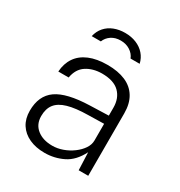

<svg xmlns="http://www.w3.org/2000/svg" viewBox="-170 -828 899 957"><g transform="rotate(30 280.0 -349.5)"><path d="M223.5 10Q173 10 135 -7.5Q97 -25 76.2 -57.5Q55.5 -90 55.5 -135.5Q55.5 -222 113.2 -262.8Q171 -303.5 301.5 -307.5L409 -311V-356.5Q409 -411 376.2 -443.5Q343.5 -476 275 -476Q223 -475.5 186.2 -451.5Q149.5 -427.5 140.5 -375.5H81Q84 -422.5 107 -456.5Q130 -490.5 173.2 -508.8Q216.5 -527 278 -527Q338.5 -527 381.5 -508.5Q424.5 -490 447.2 -452.5Q470 -415 470 -359V0H415L411 -101.5Q379.5 -39 329.8 -14.5Q280 10 223.5 10ZM239 -40Q269 -40 298.8 -50.8Q328.5 -61.5 353.5 -80Q378.5 -98.5 393.8 -121.2Q409 -144 409 -168V-264L319 -262Q246.5 -261 202.5 -248.2Q158.5 -235.5 138.2 -209.2Q118 -183 118 -141Q118 -93.5 151.5 -66.8Q185 -40 239 -40ZM413 -611.5Q406 -641.5 387 -663.2Q368 -685 339 -697Q310 -709 274 -709Q240 -709 211.2 -697.8Q182.5 -686.5 163.2 -664.5Q144 -642.5 137 -611.5H189.5Q198.5 -635 220.5 -650Q242.5 -665 274 -665Q305 -665 328.2 -650Q351.5 -635 360.5 -611.5Z"/></g></svg>

Font: Public Sans ExtraLight
Style: Regular
Weight: 250
Designer: The Public Sans Project Authors: Dan O. Williams and USWDS (Libre Franklin designed by Pablo Impallari and Rodrigo Fuenz
Version: Version 1.007